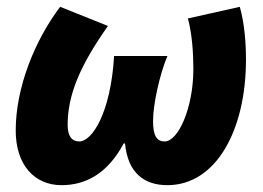

<svg xmlns="http://www.w3.org/2000/svg" viewBox="-20 -530 771 562"><path d="M160 12C229 12 294 -20 342 -110H346C354 -24 402 12 470 12C612 12 700 -148 700 -356C700 -402 696 -460 682 -510L530 -476C542 -432 546 -376 546 -328C546 -215 502 -116 462 -116C438 -116 428 -134 428 -176C428 -226 448 -314 470 -366H314C304 -200 250 -116 212 -116C190 -116 178 -132 178 -164C178 -252 214 -338 296 -454L156 -510C82 -412 26 -274 26 -148C26 -46 82 12 160 12Z"/></svg>

Font: Source Sans Pro Black
Style: Italic
Weight: 900
Italic angle: -11°
Designer: Paul D. Hunt
Foundry: Adobe Systems Incorporated
Version: Version 3.006;hotconv 1.0.111;makeotfexe 2.5.65597